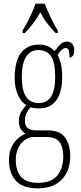

<svg xmlns="http://www.w3.org/2000/svg" viewBox="-20 -786 439 1047"><path d="M186 241Q104 241 66.5 199.5Q29 158 29 88Q29 45 43 16Q57 -13 78 -31Q99 -49 119 -57Q105 -65 94 -81.5Q83 -98 83 -127Q83 -155 95.5 -176Q108 -197 124 -212Q96 -229 78 -268Q60 -307 60 -358Q60 -454 95 -498.5Q130 -543 194 -543Q221 -543 243 -532.5Q265 -522 278 -507Q291 -525 306.5 -542Q322 -559 345 -559Q365 -559 375 -545Q385 -531 385 -513Q385 -495 378.5 -484Q372 -473 359 -473Q359 -499 355 -511.5Q351 -524 337 -524Q328 -524 318 -515.5Q308 -507 294 -486Q305 -466 312 -438Q319 -410 319 -363Q319 -285 287.5 -240Q256 -195 194 -195Q183 -195 169 -196.5Q155 -198 146 -201Q135 -188 125.5 -171Q116 -154 116 -128Q116 -99 132 -87Q148 -75 177 -75H240Q308 -75 335.5 -35Q363 5 363 64Q363 145 317 193Q271 241 186 241ZM191 -224Q281 -224 281 -365Q281 -447 258 -480Q235 -513 189 -513Q147 -513 123 -477.5Q99 -442 99 -364Q99 -224 191 -224ZM187 211Q262 211 293.5 170Q325 129 325 67Q325 16 304.5 -11.5Q284 -39 228 -39H166Q124 -39 95 -3.5Q66 32 66 86Q66 121 77 149.5Q88 178 114.5 194.5Q141 211 187 211ZM103 -619Q121 -648 141.5 -690Q162 -732 174 -766H224Q237 -732 257 -690Q277 -648 295 -619V-606H283Q257 -634 237 -659.5Q217 -685 200 -719Q182 -685 161.5 -659.5Q141 -634 116 -606H103Z"/></svg>

Font: Noto Serif ExtraCondensed ExtraLight
Style: Regular
Weight: 200
Width: 2
Designer: Monotype Design Team
Foundry: Monotype Imaging Inc.
Version: Version 2.015